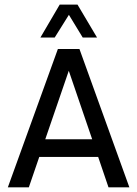

<svg xmlns="http://www.w3.org/2000/svg" viewBox="-20 -806 591 826"><path d="M276.4 -742.2 335.9 -644.5H397.5L313.5 -786.1H236.8L153.8 -644.5H215.3ZM446.8 0H536.6L321.8 -595.2H229L13.7 0H104L148.9 -130.9H402.3ZM174.8 -207 275.9 -501.5 376.5 -207Z"/></svg>

Font: Now Medium
Style: Regular
Weight: 500
Designer: Alfredo Marco Pradil
Foundry: Alfredo Marco Pradil
Version: Version 1.200;hotconv 1.0.109;makeotfexe 2.5.65596